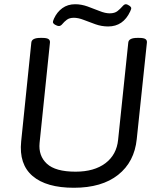

<svg xmlns="http://www.w3.org/2000/svg" viewBox="-20 -881 752 907"><path d="M491 -756Q460 -756 430.5 -766.5Q401 -777 375.5 -787Q350 -797 329 -797Q308 -797 295.5 -787.5Q283 -778 275 -768Q267 -758 258 -758Q251 -758 240.5 -764Q230 -770 230 -777Q230 -779 231 -782.5Q232 -786 235 -793Q249 -824 274.5 -842.5Q300 -861 335 -861Q364 -861 393.5 -850.5Q423 -840 450 -829Q477 -818 498 -818Q522 -818 535.5 -829Q549 -840 558 -850.5Q567 -861 574 -861Q581 -861 590.5 -854.5Q600 -848 600 -842Q600 -841 599 -837Q598 -833 595 -827Q562 -756 491 -756ZM329 6Q199 6 134 -49.5Q69 -105 80 -213L128 -680Q130 -702 171 -702H179Q201 -702 209 -696.5Q217 -691 216 -680L167 -206Q161 -145 201.5 -107.5Q242 -70 337 -70Q425 -70 478 -110Q531 -150 538 -221L586 -680Q588 -702 629 -702H637Q659 -702 667 -696.5Q675 -691 674 -680L626 -224Q615 -116 538 -55Q461 6 329 6Z"/></svg>

Font: Asap
Style: Italic
Weight: 400
Italic angle: -6°
Designer: Pablo Cosgaya
Foundry: Omnibus-Type
Version: Version 3.001; ttfautohint (v1.8.3)